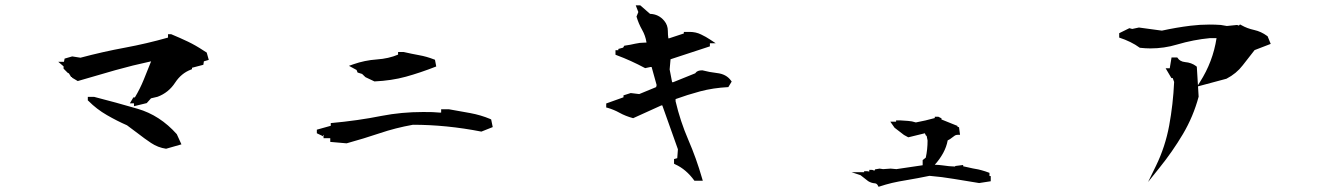

<svg xmlns="http://www.w3.org/2000/svg" viewBox="-20 -739 5040 727"><path d="M312.5 -358.9V-372.1H336.9Q418.9 -351.1 501 -327.1Q585.4 -302.7 649.4 -231L667 -192.4L608.9 -175.8Q578.1 -180.2 551.8 -197.8Q526.9 -214.4 502 -233.9L460.9 -264.6Q422.9 -281.2 384.8 -303.2Q345.7 -325.7 314.9 -356.9ZM487.3 -336.9V-347.7H471.7L484.9 -370.1H490.7Q510.3 -402.8 524.4 -437.7Q538.6 -472.7 552.2 -506.8Q481.9 -491.7 416 -473.1L274.4 -432.1L252.9 -444.8V-447.3H249.5L240.7 -461.4L236.8 -462.9L220.7 -479V-487.8L200.7 -504.9H222.2L224.6 -517.1L253.4 -525.4L284.7 -520.5Q369.1 -543 453.6 -558.6Q535.2 -573.7 616.2 -596.7V-609.4H628.4Q662.6 -595.2 691.7 -581.3Q720.7 -567.4 749.5 -548.3L762.7 -540L770.5 -512.2L752 -506.8L750 -493.7L707 -482.4V-477.1L702.1 -475.1Q666.5 -461.4 643.6 -426.8Q618.7 -388.2 576.7 -372.6L551.8 -366.7L535.6 -348.6Z M1230.5 -201.7V-215.8H1205.1V-228.5L1202.6 -226.1L1204.6 -222.7L1200.7 -224.1L1200.2 -223.6V-224.6L1179.7 -234.4V-242.2V-248L1232.4 -262.7V-272.9Q1335 -282.2 1425.3 -300.3Q1500.5 -314.9 1582 -314.9Q1604 -314.9 1617.7 -314.5L1647 -312.5L1650.4 -313V-325.2H1680.2Q1720.2 -318.4 1760.7 -310.8Q1801.3 -303.2 1835.9 -288.6L1839.8 -286.6L1845.7 -257.8L1802.7 -240.7Q1670.4 -266.6 1543.5 -266.6Q1478 -254.9 1418 -234.6Q1357.9 -214.4 1292.5 -196.3ZM1487.3 -532.2V-542H1508.8Q1538.6 -535.2 1567.1 -530Q1595.7 -524.9 1623 -514.2L1627 -512.7L1631.8 -487.3Q1570.8 -463.4 1516.6 -448.5Q1462.4 -433.6 1397.9 -430.7L1363.8 -446.8L1351.1 -459L1334 -464.4L1330.1 -474.1L1301.3 -489.7L1317.9 -495.6Q1360.8 -510.7 1406.5 -513.9Q1452.1 -517.1 1487.3 -532.2Z M2532.2 -119.1V-136.7L2544.4 -140.1L2546.9 -173.8L2487.8 -339.8H2483.9L2377.4 -291.5Q2348.6 -299.3 2325.7 -312Q2304.7 -323.7 2281.2 -330.6L2275.4 -332V-341.8V-347.2L2340.8 -370.6V-377.9L2368.2 -386.7L2400.4 -382.8L2464.4 -409.2L2466.3 -417L2447.3 -485.4H2443.4L2422.9 -481Q2368.2 -510.3 2315.4 -529.8L2310.5 -531.7V-548.8H2321.3V-553.7L2339.4 -558.6L2343.8 -565.9Q2367.7 -569.3 2385 -573.5Q2402.3 -577.6 2420.9 -577.6Q2424.3 -577.6 2427.7 -577.6V-579.6Q2423.8 -604 2411.6 -625.5Q2397.9 -649.4 2390.1 -676.3L2397 -693.4L2387.2 -718.8H2401.4H2404.3L2441.4 -686.5Q2474.1 -685.5 2495.1 -660.2Q2508.8 -644 2508.8 -621.6Q2508.8 -606.9 2510.7 -593.8H2513.2L2569.3 -612.3V-618.2H2590.8Q2615.2 -618.2 2634.8 -608.4Q2653.3 -599.6 2668.5 -589.4L2689.9 -575.2H2668V-569.3V-563.5L2519 -514.6L2515.6 -476.1L2524.9 -427.7H2528.8L2612.3 -461.4Q2616.7 -467.8 2623 -470.2Q2629.4 -472.7 2638.7 -472.7H2639.6Q2665.5 -465.8 2694.8 -462.4Q2730 -458.5 2747.6 -434.1L2750.5 -430.2L2737.8 -409.2Q2680.2 -406.2 2631.1 -393.1Q2582 -379.9 2538.1 -363.8V-355.5Q2555.7 -280.3 2586.2 -209.7Q2616.7 -139.2 2638.2 -64.5L2641.1 -54.7H2609.4Q2578.1 -98.1 2536.6 -116.7Z M3252 -90.8H3263.2L3271.5 -89.4V-95.7H3282.7L3291 -92.8L3293.5 -97.7L3310.5 -100.6L3323.7 -98.6L3352.5 -100.6L3374 -98.6L3473.6 -113.3V-132.8L3485.4 -142.1Q3492.2 -172.9 3492.2 -207L3488.8 -224.1L3485.8 -226.1L3481.9 -234.4L3421.9 -219.7L3418.9 -219.2L3402.8 -228L3367.2 -255.4L3351.1 -278.3H3373V-283.2H3388.2L3418.5 -281.2Q3433.1 -280.3 3447.8 -275.4Q3484.9 -282.2 3519.5 -292V-296.9H3533.2L3544.9 -291V-286.6L3605.5 -262.2V-258.8L3611.3 -257.3L3615.2 -228.5H3606.4Q3598.6 -228.5 3593.3 -224.1Q3578.6 -212.9 3576.7 -211.9L3568.4 -207.5Q3564 -183.1 3551.3 -159.7Q3538.1 -135.7 3519.5 -115.2Q3536.1 -114.7 3549.3 -112.8Q3573.7 -108.9 3596.7 -108.4V-110.4L3627 -114.3V-109.4Q3648.9 -104 3663.6 -101.3Q3678.2 -98.6 3684.8 -97.4Q3691.4 -96.2 3697.3 -94.2Q3710 -90.8 3726.6 -84.5V-72.3H3727.5L3728.5 -73.2V-72.3H3731.4V-52.7L3687.5 -45.9L3592.3 -61.5Q3546.4 -69.3 3499.5 -73.2Q3452.1 -63.5 3416.5 -57.6Q3380.9 -51.8 3357.9 -46.4Q3335 -41 3306.6 -31.7L3303.7 -37.1Q3299.8 -44.4 3292.5 -44.9Q3278.8 -45.9 3267.1 -53.2L3238.3 -75.7L3204.6 -86.9H3252Z M4420.4 -443.4H4415.5L4393.6 -480.5H4409.2L4416 -521.5H4437.5Q4441.4 -516.1 4443.8 -513.7Q4446.3 -511.2 4449.7 -509.3Q4457 -504.9 4467.3 -503.9Q4491.2 -502 4508.8 -488.8L4511.7 -486.3L4518.6 -373Q4498.5 -297.9 4459 -231.2Q4419.4 -164.6 4370.1 -103.5L4327.1 -49.8L4357.4 -111.8Q4392.1 -183.1 4407 -263.4Q4421.9 -343.8 4425.8 -428.7ZM4335.9 -555.7Q4317.4 -555.7 4295.9 -558.1Q4279.3 -570.3 4259.8 -579.8Q4240.2 -589.4 4217.8 -596.7V-608.4V-613.3L4256.3 -632.3L4267.1 -629.4L4292.5 -634.8L4379.4 -623Q4433.1 -634.8 4487.8 -641.6Q4523.4 -646 4560.1 -646Q4581.1 -646 4602.5 -644.5L4625.5 -640.6L4664.1 -644.5L4670.9 -642.1L4675.3 -646.5L4680.7 -643.6Q4702.1 -631.3 4728.8 -625.5Q4755.4 -619.6 4777.8 -603L4779.8 -601.6L4791.5 -572.8L4730.5 -549.3Q4707.5 -520.5 4685.5 -491.7Q4661.6 -460.4 4624 -440.9L4512.7 -411.1L4523.4 -428.2Q4572.8 -505.4 4586.4 -594.7H4562Q4499.5 -588.9 4436.5 -570.3Q4388.2 -555.7 4335.9 -555.7Z"/></svg>

Font: Bakudai
Style: Bold
Weight: 700
Version: Version 1.48